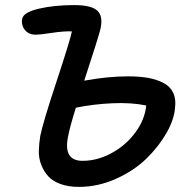

<svg xmlns="http://www.w3.org/2000/svg" viewBox="-20 -689 754 759"><path d="M292 49.8Q250 49.8 218.8 38.3Q187.5 26.9 170.2 7.3Q152.8 -12.2 142.8 -38.1Q132.8 -64 133.5 -92.8Q134.3 -121.6 139.2 -151.9Q150.4 -206.5 203.9 -368.2Q257.3 -529.8 264.2 -564.9Q234.4 -566.4 185.5 -559.1Q136.7 -551.8 122.1 -551.8Q92.8 -551.8 77.9 -571.3Q63 -590.8 67.9 -615.2Q73.2 -640.6 134.3 -654.8Q195.3 -668.9 272.9 -668.9Q339.8 -668.9 363.8 -647.7Q387.7 -626.5 377.9 -578.1Q372.6 -551.8 313 -370.1Q406.2 -387.2 486.8 -387.2Q532.2 -387.2 566.7 -380.9Q601.1 -374.5 627.2 -360.6Q653.3 -346.7 664.8 -322Q676.3 -297.4 671.9 -263.2Q668.9 -217.3 638.2 -163.3Q607.4 -109.4 558.6 -61.8Q509.8 -14.2 438.5 17.8Q367.2 49.8 292 49.8ZM249 -148.9Q229.5 -53.2 306.2 -53.2Q365.2 -53.2 421.9 -84.2Q478.5 -115.2 515.6 -166Q552.7 -216.8 558.1 -272Q499.5 -284.2 423.6 -280.8Q347.7 -277.3 279.8 -263.2Q254.9 -182.6 249 -148.9Z"/></svg>

Font: Shantell Sans Bouncy
Style: Italic
Weight: 500
Italic angle: -11.31°
Designer: Stephen Nixon, Anya Danilova, Shantell Martin
Foundry: Arrow Type
Version: Version 1.006;[9816181b4]